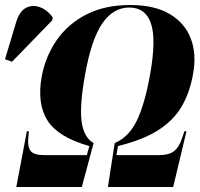

<svg xmlns="http://www.w3.org/2000/svg" viewBox="-107 -745 795 765"><path d="M-42 0 0 -222H8L6 -199Q2 -159 15.5 -143Q29 -127 68 -127H239L249 -163Q125 -198 82.5 -264.5Q40 -331 59 -439Q74 -520 118.5 -584.5Q163 -649 236.5 -687Q310 -725 412 -725Q508 -725 568.5 -689.5Q629 -654 653 -592Q677 -530 662 -449Q649 -376 617 -321Q585 -266 524.5 -227Q464 -188 363 -163L357 -127H527Q566 -127 585.5 -142Q605 -157 616 -188L628 -222H636L583 0H323L350 -175Q405 -198 437 -262Q469 -326 491 -448Q516 -588 494.5 -651.5Q473 -715 408 -715Q344 -715 300.5 -651.5Q257 -588 232 -448Q210 -326 218 -262Q226 -198 266 -175L219 0ZM-59 -499 -87 -509 -42 -659Q-28 -702 -2 -714.5Q24 -727 53 -716Q82 -705 103 -676L101 -664Z"/></svg>

Font: Noto Serif Display ExtraCondensed Black
Style: Italic
Weight: 900
Width: 2
Italic angle: -12°
Designer: Monotype Design Team
Foundry: Monotype Imaging Inc.
Version: Version 2.009